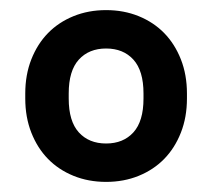

<svg xmlns="http://www.w3.org/2000/svg" viewBox="-20 -730 420 380"><path d="M190 -370Q155 -370 125.5 -382Q96 -394 75 -415.5Q54 -437 42 -467.5Q30 -498 30 -535V-545Q30 -582 42 -612.5Q54 -643 75 -664.5Q96 -686 125.5 -698Q155 -710 190 -710Q225 -710 254.5 -698Q284 -686 305 -664.5Q326 -643 338 -612.5Q350 -582 350 -545V-535Q350 -498 338 -467.5Q326 -437 305 -415.5Q284 -394 254.5 -382Q225 -370 190 -370ZM190 -446Q224 -446 244 -468Q264 -490 264 -535V-545Q264 -590 244 -612Q224 -634 190 -634Q156 -634 136 -612Q116 -590 116 -545V-535Q116 -490 136 -468Q156 -446 190 -446Z"/></svg>

Font: Golos Text VF
Style: Regular
Weight: 400
Designer: A.Korolkova, Vitaly Kuzmin
Foundry: ParaType Ltd
Version: Version 2.003